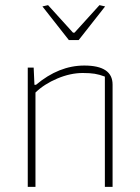

<svg xmlns="http://www.w3.org/2000/svg" viewBox="-20 -727 543 747"><path d="M145 -702 167 -707 264 -600H270L367 -707L389 -702L286 -571H248ZM88 -464H111L114 -397H120Q209 -472 308 -472Q418 -472 418 -398V0H388V-429Q367 -437 348.5 -440Q330 -443 302 -443Q254 -443 203 -421.5Q152 -400 118 -367V0H88Z"/></svg>

Font: Athiti ExtraLight
Style: Regular
Weight: 250
Version: Version 1.032